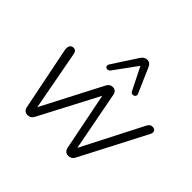

<svg xmlns="http://www.w3.org/2000/svg" viewBox="-178 -974 1191 1191"><g transform="rotate(45 417.5 -378.5)"><path d="M200 6C219 6 233 -3 242 -21L444 -407L520 -27C525 -4 540 6 558 6C576 6 590 -2 599 -20L822 -450C834 -472 826 -492 801 -492C785 -492 777 -485 768 -469L563 -69L488 -461C484 -482 470 -492 453 -492C435 -492 423 -484 414 -467L209 -72L136 -462C132 -483 125 -492 107 -492C84 -492 74 -472 79 -444L163 -27C167 -4 183 6 200 6ZM592 -573 520 -738C512 -755 501 -763 485 -763C469 -763 455 -756 443 -738L337 -575C320 -548 354 -533 370 -555L480 -706L555 -556C566 -534 604 -547 592 -573Z"/></g></svg>

Font: SN Pro Light
Style: Italic
Weight: 300
Italic angle: -8.99998°
Designer: Tobias Whetton
Foundry: Supernotes
Version: Version 1.001;Glyphs 3.2 (3249)